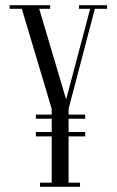

<svg xmlns="http://www.w3.org/2000/svg" viewBox="-20 -719 449 739"><path d="M134 0H288V-16H244V-194H308V-211H244V-262H308V-278H244V-300L345 -685H392V-699H284V-685H327L235 -338H234L131 -685H173V-699H17V-685H64L179 -300V-278H118V-262H179V-211H118V-194H179V-16H134Z"/></svg>

Font: Emberly
Style: Regular
Weight: 400
Designer: Rajesh Rajput
Foundry: Rajesh Rajput
Version: Version 1.000